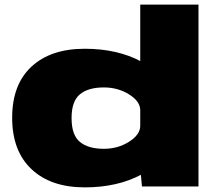

<svg xmlns="http://www.w3.org/2000/svg" viewBox="-20 -805 954 829"><path d="M593 0H837V-785H585.5V-79.5ZM346 4Q487.5 4 590.8 -51.5Q694 -107 694 -156L585.5 -262Q585.5 -223.5 537.2 -193Q489 -162.5 428.5 -162.5Q361 -162.5 325 -192.2Q289 -222 289 -295Q289 -368 325 -397.8Q361 -427.5 428.5 -427.5Q489 -427.5 537.2 -397.5Q585.5 -367.5 585.5 -329L694 -434Q694 -483 590.8 -538.8Q487.5 -594.5 346 -594.5Q199 -594.5 115.8 -517.2Q32.5 -440 32.5 -296.5Q32.5 -153.5 115.8 -74.8Q199 4 346 4Z"/></svg>

Font: Anybody Expanded Black
Style: Regular
Weight: 900
Width: 7
Designer: Tyler Finck
Foundry: Etcetera Type Company
Version: Version 1.113;gftools[0.9.25]